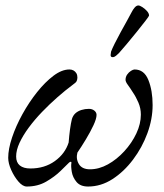

<svg xmlns="http://www.w3.org/2000/svg" viewBox="-20 -668 600 702"><path d="M78 14Q63 14 47.5 -4Q32 -22 21 -46.5Q10 -71 10 -91Q10 -123 24 -165Q38 -207 62 -250.5Q86 -294 115.5 -331Q145 -368 175.5 -391Q206 -414 234 -414Q242 -414 248.5 -410.5Q255 -407 259 -400.5Q263 -394 263 -385Q263 -378 260.5 -372Q258 -366 246 -358Q219 -338 190 -312.5Q161 -287 134 -259Q107 -231 85.5 -202Q64 -173 51.5 -146Q39 -119 39 -96Q39 -74 52.5 -63Q66 -52 91 -52Q143 -52 180.5 -79Q218 -106 231 -147Q233 -173 236 -195Q239 -217 243 -233Q247 -246 256 -254Q265 -262 278 -266Q291 -270 305 -270Q317 -270 325 -263.5Q333 -257 333 -248Q333 -234 321.5 -209.5Q310 -185 294 -158.5Q278 -132 263 -110Q257 -87 268.5 -68Q280 -49 309 -49Q342 -49 374.5 -67Q407 -85 434.5 -115Q462 -145 478.5 -180Q495 -215 495 -249Q495 -272 486 -293Q477 -314 466 -330Q456 -346 447.5 -357.5Q439 -369 439 -376Q439 -387 445 -395.5Q451 -404 459 -409Q467 -414 472 -414Q507 -414 522.5 -375.5Q538 -337 538 -284Q538 -233 519 -181Q500 -129 466.5 -84.5Q433 -40 391 -13Q349 14 302 14Q274 14 260 -2.5Q246 -19 242.5 -39.5Q239 -60 241 -72Q242 -76 239 -76.5Q236 -77 232 -73Q223 -64 201.5 -43Q180 -22 149 -4Q118 14 78 14ZM392 -459Q384 -459 384.5 -467Q385 -475 386 -479Q390 -490 399.5 -509Q409 -528 421 -550Q433 -572 444 -591.5Q455 -611 461 -623Q466 -633 472.5 -640.5Q479 -648 486 -648Q491 -648 500.5 -642Q510 -636 517.5 -627.5Q525 -619 525 -611Q525 -609 512 -592Q499 -575 480 -551.5Q461 -528 443 -506.5Q425 -485 415 -474Q410 -469 404 -464Q398 -459 392 -459Z"/></svg>

Font: EB Garamond
Style: Italic
Weight: 400
Italic angle: -17.2°
Designer: Georg Duffner and Octavio Pardo
Foundry: Georg Duffner
Version: Version 1.001